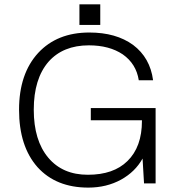

<svg xmlns="http://www.w3.org/2000/svg" viewBox="-20 -853 873 891"><path d="M348.6 -833V-737.3H445.3V-833ZM648.4 -2H702.1V-351.6H401.4V-294.9H638.7V-292Q638.7 -170.9 571.3 -105.5Q506.8 -42 387.7 -42Q270.5 -42 204.1 -121.1Q136.7 -201.2 136.7 -343.8Q136.7 -487.3 205.1 -566.4Q272.5 -642.6 392.6 -642.6Q487.3 -642.6 549.8 -600.6Q612.3 -556.6 624 -480.5H690.4Q676.8 -585 597.7 -644.5Q518.6 -702.1 394.5 -702.1Q245.1 -702.1 157.2 -607.4Q68.4 -510.7 68.4 -343.8Q68.4 -173.8 154.3 -77.1Q240.2 17.6 389.6 17.6Q474.6 17.6 542 -19.5Q607.4 -55.7 641.6 -117.2Z"/></svg>

Font: Dotum
Style: Regular
Weight: 400
Version: Version 2.21